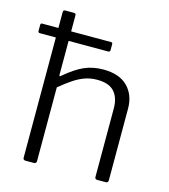

<svg xmlns="http://www.w3.org/2000/svg" viewBox="-111 -830 807 917"><g transform="rotate(15 293.0 -371.0)"><path d="M100 0Q88 0 88 -12V-731Q88 -742 98 -742H141Q151 -742 151 -732V-439Q151 -434 153 -432.5Q155 -431 160 -436Q212 -480 254 -498.5Q296 -517 348 -517Q427 -517 468 -475.5Q509 -434 509 -367V-13Q509 0 497 0H455Q449 0 446 -3Q443 -6 443 -12V-350Q443 -403 416.5 -432.5Q390 -462 332 -462Q300 -462 272.5 -452.5Q245 -443 217 -424.5Q189 -406 154 -377V-12Q154 0 141 0ZM9 -606Q4 -606 2 -608.5Q0 -611 0 -616V-644Q0 -653 7 -653H348Q356 -653 356 -645V-615Q356 -606 346 -606Z"/></g></svg>

Font: Libre Franklin Light
Style: Regular
Weight: 300
Designer: Pablo Impallari, Rodrigo Fuenzalida, Nhung Nguyen
Foundry: Impallari Type
Version: Version 3.000